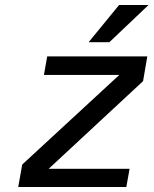

<svg xmlns="http://www.w3.org/2000/svg" viewBox="-20 -749 615 769"><path d="M335 -580 457 -729H575L418 -580ZM53 0 69 -90 458 -449H156L169 -523H570L553 -424L175 -73H499L486 0Z"/></svg>

Font: Tomorrow
Style: Italic
Weight: 400
Italic angle: -10°
Designer: Tony de Marco, Monica Rizzolli
Foundry: Just in Type
Version: Version 2.002